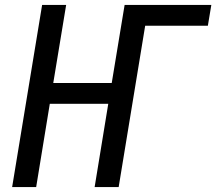

<svg xmlns="http://www.w3.org/2000/svg" viewBox="-20 -755 873 775"><path d="M29 0 150 -735H247L195 -420H431L483 -735H833L819 -651H566L459 0H362L417 -336H181L126 0Z"/></svg>

Font: Iosevka Aile Medium
Style: Italic
Weight: 500
Italic angle: -9°
Designer: Belleve Invis
Foundry: Belleve Invis
Version: Version 31.1.0; ttfautohint (v1.8.4)